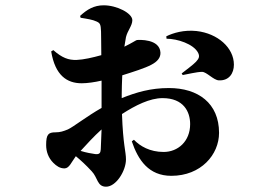

<svg xmlns="http://www.w3.org/2000/svg" viewBox="-20 -621 1040 724"><path d="M339 -40C326 -42 306 -45 284 -52C305 -75 334 -107 363 -133C362 -107 361 -82 360 -58C359 -45 356 -38 339 -40ZM439 -266C439 -286 440 -311 441 -337C482 -350 527 -364 551 -377C574 -389 586 -404 585 -423C582 -475 504 -471 496 -470C492 -469 478 -459 449 -445C451 -459 453 -471 455 -481C461 -506 479 -524 479 -545C479 -571 421 -601 371 -601C334 -601 308 -585 282 -561L284 -554C309 -550 329 -547 344 -540C357 -534 360 -530 361 -502C361 -484 362 -450 362 -413C330 -404 295 -396 269 -395C238 -394 214 -403 181 -432L173 -427C188 -337 232 -307 288 -307C309 -307 337 -311 363 -317V-289V-214C308 -183 256 -142 236 -133C219 -126 207 -122 189 -122C162 -122 154 -114 154 -74C154 -50 162 -26 181 -7C193 5 206 14 223 14C241 14 249 -9 266 -32C284 -17 303 0 326 25C349 49 346 83 380 83C418 83 455 23 455 -20C455 -50 444 -74 440 -191C491 -224 545 -251 593 -251C672 -251 697 -200 697 -153C697 -88 651 -48 597 -48C545 -48 508 -70 485 -94L477 -88C501 -17 541 42 626 42C738 42 806 -38 806 -120C806 -232 727 -289 617 -289C548 -289 494 -273 439 -251ZM608 -475C649 -475 710 -455 727 -422C734 -408 730 -400 719 -388C710 -378 679 -355 665 -344L669 -338C687 -341 722 -350 742 -350C759 -350 785 -319 805 -318C844 -316 862 -345 862 -377C862 -441 801 -495 721 -504C674 -509 633 -497 607 -484Z"/></svg>

Font: Noto Serif KR Black
Style: Regular
Weight: 900
Version: Version 1.001;PS 1.001;hotconv 16.6.54;makeotf.lib2.5.65590